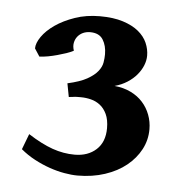

<svg xmlns="http://www.w3.org/2000/svg" viewBox="-37 -701 421 443"><g transform="rotate(5 173.5 -479.5)"><path d="M314 -414.6Q314 -389.6 302.5 -367.9Q291 -346.2 270.5 -329.6Q250 -313 221.2 -303.5Q192.4 -293.9 157.7 -293.9Q144 -293.9 127.2 -296.9Q110.4 -299.8 92.8 -305.9Q75.2 -312 57.6 -321.3Q40 -330.6 24.9 -343.3L38.6 -379.4Q69.8 -359.4 95.5 -350.3Q121.1 -341.3 147 -341.3Q177.7 -341.3 197 -358.9Q216.3 -376.5 216.3 -408.7Q216.3 -428.2 210.2 -441.2Q204.1 -454.1 194.6 -461.4Q185.1 -468.8 173.3 -471.7Q161.6 -474.6 150.4 -474.6H142.6Q139.6 -474.6 136.7 -474.4Q133.8 -474.1 130.6 -473.6Q127.4 -473.1 122.1 -472.7L116.2 -503.9Q145 -510.3 161.4 -519.5Q177.7 -528.8 185.5 -538.8Q193.4 -548.8 195.1 -559.1Q196.8 -569.3 196.8 -578.1Q196.8 -598.1 188 -612.1Q179.2 -626 158.2 -626Q149.4 -626 141.8 -622.6Q134.3 -619.1 129.4 -613Q124.5 -606.9 122.8 -598.4Q121.1 -589.8 124.5 -580.1Q117.2 -576.2 107.7 -573Q98.1 -569.8 87.6 -566.9Q77.1 -564 66.4 -562Q55.7 -560.1 46.4 -559.6L34.7 -577.6Q34.7 -589.8 45.2 -605Q55.7 -620.1 74.7 -633.3Q93.8 -646.5 119.9 -655.5Q146 -664.6 177.7 -664.6Q209 -664.6 231.2 -657.5Q253.4 -650.4 267.3 -638.9Q281.2 -627.4 287.6 -612.8Q293.9 -598.1 293.9 -583.5Q293.9 -572.3 289.3 -560.8Q284.7 -549.3 275.9 -538.8Q267.1 -528.3 254.2 -520Q241.2 -511.7 225.1 -507.3Q246.1 -505.4 262.7 -497.3Q279.3 -489.3 290.5 -476.8Q301.8 -464.4 307.9 -448.2Q314 -432.1 314 -414.6Z"/></g></svg>

Font: Gentium Basic
Style: Bold
Weight: 700
Designer: J. Victor Gaultney and Annie Olsen
Foundry: SIL International
Version: Version 1.100